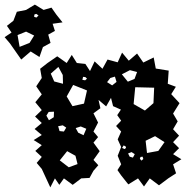

<svg xmlns="http://www.w3.org/2000/svg" viewBox="-126 -783 820 832"><path d="M-83 -595 -106 -622 -76 -642 -96 -671 -68 -693 -53 -732 -13 -740 25 -763 63 -740 97 -750 118 -720 145 -686 102 -680 112 -649 83 -633 93 -597 60 -579 45 -536 7 -560 -34 -525ZM41 -716 31 -723 23 -720 22 -710 32 -707ZM22 -629 -13 -646 -50 -631 -41 -580 2 -597ZM55 -51 33 -77 55 -103 27 -129 55 -154 20 -176 55 -198 24 -224 55 -250 26 -278 55 -306 27 -340 55 -374 31 -409 55 -445 48 -485 80 -510 122 -539 163 -510 185 -545 207 -510 244 -506 264 -475 284 -517 318 -485 340 -525 384 -513 403 -555 432 -520 468 -551 495 -512 540 -534 549 -486 605 -477 601 -420 636 -407 616 -375 652 -336 624 -291 644 -257 624 -223 650 -195 624 -167 650 -141 624 -115 660 -93 624 -71 637 -32 603 -10 563 20 523 -10 498 25 472 -10 430 16 399 -23 383 -46 399 -71 384 -108 399 -146 384 -179 399 -213 377 -237 399 -260 382 -284 398 -308 364 -323 355 -359 334 -322 301 -350 309 -314 279 -292 299 -252 279 -213 299 -189 279 -165 306 -128 279 -90 300 -67 279 -43 262 -12 226 -10 189 18 151 -10 131 18 112 -10 92 29ZM146 -458 127 -493 94 -464 109 -430 147 -420ZM468 -471 437 -479 402 -461 428 -429 457 -441ZM372 -451 352 -445 338 -427 360 -413 379 -428ZM244 -449 234 -450 231 -437 243 -435 251 -442ZM251 -391 191 -415 163 -365 188 -323 238 -334ZM542 -403 460 -405 453 -332 502 -304 539 -336ZM108 -299 85 -298 75 -282 86 -262 107 -275ZM146 -240 126 -236 132 -215 151 -213 161 -230ZM224 -235 202 -228 213 -208 236 -197 248 -225ZM546 -193 505 -173 511 -120 560 -129 587 -167ZM419 -148 410 -153 403 -142 414 -137 420 -142ZM201 -108 165 -128 133 -88 172 -58 210 -72ZM444 -124 429 -118 436 -104 450 -100 458 -115ZM492 -104 483 -103 480 -95 487 -87 495 -94Z"/></svg>

Font: Rubik Gemstones
Style: Regular
Weight: 400
Designer: Hubert and Fischer, NaN
Foundry: Hubert and Fischer, NaN
Version: Version 2.200